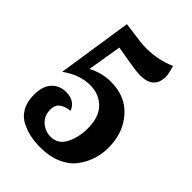

<svg xmlns="http://www.w3.org/2000/svg" viewBox="-219 -850 957 957"><g transform="rotate(45 259.0 -371.5)"><path d="M36 -157Q36 -220 66 -250.5Q96 -281 139 -281Q202 -281 222 -230Q183 -225 164.5 -209.5Q146 -194 146 -162Q146 -119 175.5 -93.5Q205 -68 243 -68Q295 -68 320 -117Q345 -166 345 -228Q345 -308 304.5 -349Q264 -390 201 -390Q127 -390 55 -338L115 -734Q141 -731 172 -726.5Q203 -722 224.5 -719.5Q246 -717 270 -717Q350 -717 425 -749Q438 -706 438 -687Q438 -600 343 -600Q313 -600 245 -612Q177 -624 171 -625L141 -444Q199 -475 262 -475Q366 -475 426 -405.5Q486 -336 486 -234Q486 -189 472.5 -148Q459 -107 432 -71.5Q405 -36 356.5 -15Q308 6 245 6Q207 6 174 -0.5Q141 -7 108 -23.5Q75 -40 55.5 -74Q36 -108 36 -157Z"/></g></svg>

Font: Lobster Two
Style: Bold
Weight: 700
Designer: Pablo Impallari
Foundry: Pablo Impallari. www.impallari.com
Version: Version 1.006